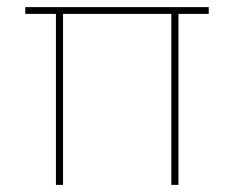

<svg xmlns="http://www.w3.org/2000/svg" viewBox="-20 -519 658 539"><path d="M137 0V-480H51V-499H566V-480H481V0H461V-480H157V0Z"/></svg>

Font: DM Sans 20pt Thin
Style: Regular
Weight: 250
Version: Version 4.004;gftools[0.9.30]